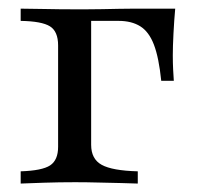

<svg xmlns="http://www.w3.org/2000/svg" viewBox="-20 -435 489 455"><path d="M29 0V-29Q79.8 -30.6 98.8 -43.1Q117.7 -55.6 117.7 -87.1V-327.4Q117.7 -360.5 98.4 -372.6Q79 -384.7 29 -385.5V-414.5Q46.8 -414.5 83.9 -413.7Q121 -412.9 156.5 -412.9Q166.9 -412.9 184.3 -412.9Q201.6 -412.9 222.2 -413.3Q242.7 -413.7 262.1 -414.1Q281.5 -414.5 298 -414.5Q314.5 -414.5 323.4 -414.5H395.2Q392.7 -387.1 391.1 -355.6Q389.5 -324.2 389.5 -304Q389.5 -285.5 390.3 -270.2Q391.1 -254.8 391.9 -243.5H362.1Q356.5 -298.4 344.8 -329Q333.1 -359.7 312.5 -372.6Q291.9 -385.5 261.3 -385.5H193.5L196 -387.9V-91.9Q196 -58.1 221 -44.4Q246 -30.6 306.5 -29V0Q291.9 -0.8 267.3 -1.2Q242.7 -1.6 214.1 -2.4Q185.5 -3.2 158.1 -3.2Q120.2 -3.2 83.9 -2Q47.6 -0.8 29 0Z"/></svg>

Font: Playfair
Style: Regular
Weight: 400
Designer: Claus Eggers Sørensen
Foundry: Claus Eggers Sørensen
Version: Version 2.001;gftools[0.9.30]